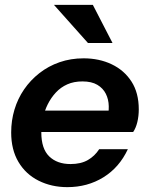

<svg xmlns="http://www.w3.org/2000/svg" viewBox="-20 -760 611 790"><path d="M257 10Q192 10 139 -16.5Q86 -43 56 -93.5Q26 -144 26 -215Q26 -264 39.5 -309Q53 -354 79 -392Q105 -430 142 -459Q179 -488 225 -504Q271 -520 324 -520Q388 -520 439.5 -495.5Q491 -471 521 -424.5Q551 -378 551 -310Q551 -282 545 -257.5Q539 -233 528 -217H102L121 -305H452L421 -267Q428 -295 427.5 -323Q427 -351 415.5 -374Q404 -397 380.5 -411Q357 -425 319 -425Q284 -425 257 -413Q230 -401 210 -379.5Q190 -358 176.5 -331Q163 -304 156.5 -274Q150 -244 150 -215Q150 -148 182.5 -116.5Q215 -85 270 -85Q313 -85 341.5 -101.5Q370 -118 388 -146H506Q471 -71 405.5 -30.5Q340 10 257 10ZM342 -583 202 -740H362L443 -583Z"/></svg>

Font: Instrument Sans SemiBold
Style: Italic
Weight: 600
Italic angle: -13°
Designer: Rodrigo Fuenzalida
Foundry: fragTYPE
Version: Version 1.000;gftools[0.9.28]